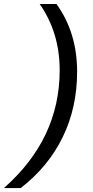

<svg xmlns="http://www.w3.org/2000/svg" viewBox="-117 -745 470 972"><path d="M-97.2 207Q185.1 -41.5 185.1 -389.6Q185.1 -579.6 84 -724.6H168.9Q273.4 -580.1 273.4 -381.8Q273.4 -200.2 200.2 -50.3Q127 99.6 -12.2 207Z"/></svg>

Font: Liberation Sans
Style: Italic
Weight: 400
Italic angle: -12°
Designer: Steve Matteson
Foundry: Ascender Corporation
Version: Version 2.1.5